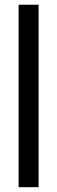

<svg xmlns="http://www.w3.org/2000/svg" viewBox="-20 -778 238 798"><path d="M57.3 0V-758.4H140.4V0Z"/></svg>

Font: Russolo 10pt ExtraLight
Style: Regular
Weight: 200
Designer: Micah Stupak-Hahn
Version: Version 1.000